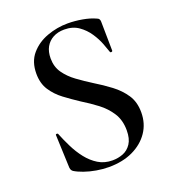

<svg xmlns="http://www.w3.org/2000/svg" viewBox="-121 -729 749 834"><g transform="rotate(-20 253.5 -312.0)"><path d="M164 -518Q164 -479 184 -450.5Q204 -422 235.5 -399Q267 -376 302 -354Q340 -331 374.5 -305Q409 -279 431.5 -245.5Q454 -212 454 -164Q454 -112 427 -72.5Q400 -33 352.5 -10.5Q305 12 241 12Q214 12 184.5 7Q155 2 129.5 -7Q104 -16 88 -26Q84 -29 81.5 -33Q79 -37 78 -45L72 -196Q71 -201 76.5 -201.5Q82 -202 83 -198Q95 -168 111.5 -134.5Q128 -101 150 -73Q172 -45 200.5 -27.5Q229 -10 266 -10Q292 -10 315 -19Q338 -28 353 -50.5Q368 -73 368 -112Q368 -159 346.5 -192.5Q325 -226 292 -251Q259 -276 223 -298Q188 -321 156 -345Q124 -369 103.5 -400.5Q83 -432 83 -477Q83 -532 113 -567Q143 -602 189.5 -619Q236 -636 285 -636Q318 -636 352 -630Q386 -624 410 -613Q419 -610 422 -605Q425 -600 425 -594L427 -459Q427 -455 422.5 -454Q418 -453 416 -456Q411 -471 401 -497.5Q391 -524 373 -551Q355 -578 328 -597Q301 -616 262 -616Q232 -616 210 -604Q188 -592 176 -570.5Q164 -549 164 -518Z"/></g></svg>

Font: Cormorant Infant Light SemiBold
Style: Regular
Weight: 600
Version: Version 4.001